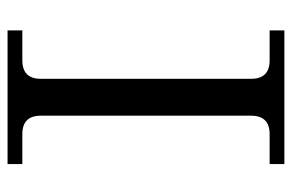

<svg xmlns="http://www.w3.org/2000/svg" viewBox="-152 -620 772 508"><g transform="rotate(90 234.0 -366.0)"><path d="M414.1 0H60.5V-39.1H139.6Q188.5 -39.1 188.5 -87.9V-644.5Q188.5 -693.4 139.6 -693.4H60.5V-732.4H414.1V-693.4H335Q286.1 -693.4 286.1 -644.5V-87.9Q286.1 -39.1 335 -39.1H414.1Z"/></g></svg>

Font: Munson
Style: Regular
Weight: 400
Designer: Paul James MIller
Foundry: High-Logic / Made with FontCreator
Version: Version 2.10;May 5, 2019;FontCreator 11.5.0.2430 64-bit